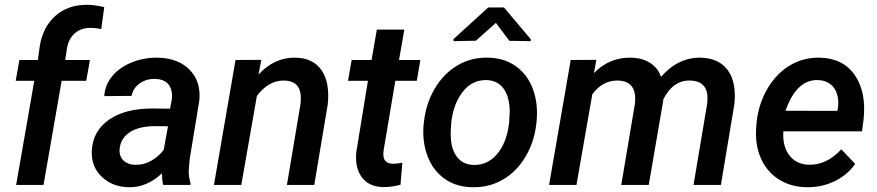

<svg xmlns="http://www.w3.org/2000/svg" viewBox="-20 -782 3709 812"><path d="M48.3 0 125 -440.4H46.4L62 -528.3H140.1L147.9 -585Q160.6 -667 214.1 -714.8Q267.6 -762.7 352.1 -761.7Q381.8 -760.7 420.9 -752L408.2 -659.2Q386.7 -664.1 364.7 -664.1Q323.2 -664.6 296.9 -641.6Q270.5 -618.7 263.2 -578.1L255.9 -528.3H360.4L344.7 -440.4H240.7L164.1 0Z M670.4 0Q664.6 -19.5 665.5 -49.3Q600.1 11.7 524.4 9.8Q455.6 8.8 410.4 -34.4Q365.2 -77.6 368.2 -144Q372.1 -227.5 440.4 -275.4Q508.8 -323.2 624 -323.2L699.2 -322.3L706.1 -358.4Q709 -377.4 706.1 -394Q696.3 -446.8 636.2 -448.2Q599.1 -449.2 571 -429.4Q543 -409.7 536.6 -376.5L420.9 -375.5Q424.3 -424.3 455.6 -461.2Q486.8 -498 538.6 -518.6Q590.3 -539.1 647.9 -538.1Q734.4 -536.1 782.7 -486.1Q831.1 -436 822.8 -356.4L782.2 -108.9L778.3 -64.9Q776.9 -36.1 785.6 -8.8L785.2 0ZM551.3 -85Q587.9 -84 619.1 -101.8Q650.4 -119.6 672.4 -147.9L690.4 -248L635.3 -248.5Q569.8 -248.5 530.8 -223.9Q491.7 -199.2 486.3 -156.2Q482.4 -123.5 500.7 -104.7Q519 -85.9 551.3 -85Z M1085 -528.8 1073.2 -466.8Q1141.1 -540 1230 -538.1Q1304.2 -536.6 1339.8 -485.1Q1375.5 -433.6 1366.2 -341.3L1309.1 0H1193.4L1251 -342.8Q1253.4 -363.8 1251.5 -381.8Q1245.1 -439.9 1182.1 -441.4Q1116.2 -442.4 1066.4 -376.5L1000.5 0H884.8L976.1 -528.3Z M1689.9 -656.7 1667.5 -528.3H1757.8L1742.7 -440.4H1651.9L1602.1 -144.5Q1600.6 -132.3 1601.6 -122.6Q1604.5 -90.8 1640.6 -89.4Q1658.7 -89.4 1681.6 -93.8L1673.8 -1Q1637.7 9.3 1601.1 9.3Q1540.5 8.3 1510.5 -32Q1480.5 -72.3 1486.8 -138.7L1536.1 -440.4H1451.7L1467.3 -528.3H1551.3L1573.7 -656.7Z M1772.9 -266.1Q1781.2 -343.8 1818.6 -407.2Q1856 -470.7 1914.6 -505.4Q1973.1 -540 2044.4 -538.1Q2112.3 -537.1 2161.6 -502Q2210.9 -466.8 2233.6 -405.8Q2256.3 -344.7 2249.5 -270Q2241.7 -186 2203.9 -121.6Q2166 -57.1 2107.2 -22.7Q2048.3 11.7 1976.6 9.8Q1909.2 8.8 1860.1 -26.1Q1811 -61 1788.1 -121.8Q1765.1 -182.6 1771.5 -255.9ZM1886.7 -199.2Q1889.2 -147.9 1913.8 -116.9Q1938.5 -85.9 1982.4 -84.5Q2042 -83 2082.3 -130.4Q2122.6 -177.7 2132.8 -259.8L2135.7 -307.6Q2135.7 -370.1 2110.8 -405.8Q2085.9 -441.4 2038.6 -443.4Q1964.4 -445.3 1921.4 -370.6Q1895.5 -325.2 1888.7 -266.1Q1884.8 -225.1 1886.7 -199.2ZM2224.6 -616.2V-607.9L2134.3 -609.4L2077.1 -685.1L1992.7 -609.9L1898.4 -607.9L1897.9 -616.7L2044.9 -750.5H2111.3Z M2502 -528.8 2491.7 -472.7Q2557.1 -540 2647.9 -538.1Q2697.8 -537.1 2730.7 -515.1Q2763.7 -493.2 2775.4 -457Q2848.6 -540 2943.4 -538.1Q3020.5 -536.1 3057.9 -485.1Q3095.2 -434.1 3085.9 -342.3L3028.8 0H2913.1L2970.7 -343.3Q2973.1 -364.7 2971.2 -382.8Q2963.4 -439.9 2898.9 -441.4Q2827.1 -443.4 2785.6 -362.8L2784.2 -352.1L2723.6 0H2607.4L2665 -341.8Q2667.5 -362.8 2665.5 -380.9Q2657.7 -439.9 2593.3 -441.4Q2528.3 -442.4 2484.9 -383.3L2418 0H2302.2L2393.6 -528.3Z M3390.6 9.8Q3321.8 8.3 3271.2 -24.9Q3220.7 -58.1 3196.5 -115.7Q3172.4 -173.3 3178.2 -244.1L3179.7 -264.2Q3188.5 -344.7 3226.8 -408.9Q3265.1 -473.1 3322.3 -506.3Q3379.4 -539.6 3446.3 -538.1Q3545.4 -536.1 3595 -464.4Q3644.5 -392.6 3632.3 -277.3L3625.5 -226.6H3293Q3288.6 -163.6 3318.4 -125Q3348.1 -86.4 3400.4 -85.4Q3475.1 -83 3538.1 -150.4L3596.7 -88.9Q3563.5 -41.5 3509.3 -15.4Q3455.1 10.7 3390.6 9.8ZM3439.9 -443.4Q3348.1 -446.3 3302.2 -313.5L3521.5 -313L3523.4 -323.2Q3526.9 -345.7 3523.9 -367.2Q3518.6 -401.9 3496.6 -421.9Q3474.6 -441.9 3439.9 -443.4Z"/></svg>

Font: Roboto Medium
Style: Italic
Weight: 500
Italic angle: -12°
Designer: Google
Version: Version 2.134; 2016